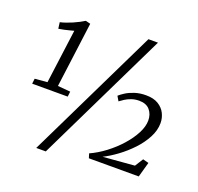

<svg xmlns="http://www.w3.org/2000/svg" viewBox="-146 -974 1222 1183"><g transform="rotate(20 465.5 -382.0)"><path d="M55 -346.5 136.5 -353.5 183.5 -707.5Q172.5 -704.5 156 -700.2Q139.5 -696 121.5 -692Q103.5 -688 86.5 -685.5L81 -726.5Q99 -730.5 119.2 -737.5Q139.5 -744.5 159.5 -753.2Q179.5 -762 197.8 -771.5Q216 -781 229.5 -789.5L261 -781.5L205 -353.5L288 -346.5L284 -312.5H51ZM630.5 -815H693L272.5 51H210ZM536.5 0 527.5 -29Q578.5 -52 627.2 -89Q676 -126 715.2 -170.2Q754.5 -214.5 777.8 -259.5Q801 -304.5 801 -343.5Q801 -384.5 777.5 -412Q754 -439.5 707.5 -439.5Q680.5 -439.5 657.5 -431.5Q634.5 -423.5 617 -412.2Q599.5 -401 588 -392L570 -422.5Q582.5 -434 605.5 -448.8Q628.5 -463.5 661.5 -474.5Q694.5 -485.5 735.5 -485.5Q785.5 -485.5 816.8 -466.2Q848 -447 862.8 -417Q877.5 -387 877.5 -354.5Q877.5 -306.5 852.2 -258.8Q827 -211 786.8 -168.5Q746.5 -126 700.5 -92.2Q654.5 -58.5 612.5 -37.5L819 -54.5L853 -108.5L891 -98.5L863.5 0Z"/></g></svg>

Font: Merriweather 7pt Light
Style: Italic
Weight: 300
Italic angle: -7.8°
Designer: Eben Sorkin
Foundry: Eben Sorkin
Version: Version 2.200;gftools[0.9.31]